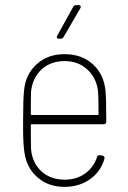

<svg xmlns="http://www.w3.org/2000/svg" viewBox="-20 -720 499 748"><path d="M358 -108Q361 -117 370 -115L379 -114Q383 -113 385.5 -110Q388 -107 387 -102Q373 -52 331 -22Q289 8 231 8Q168 8 125.5 -29.5Q83 -67 75 -127Q70 -162 70 -217V-251Q70 -336 74 -370Q80 -431 123 -470Q166 -509 231 -509Q299 -509 342 -469.5Q385 -430 391 -366Q394 -335 394 -246Q394 -236 384 -236H104Q100 -236 100 -232Q100 -162 101 -138Q106 -85 141.5 -52.5Q177 -20 232 -20Q278 -20 311.5 -44Q345 -68 358 -108ZM101 -364Q100 -339 100 -276Q100 -272 104 -272H360Q364 -272 364 -276Q364 -339 362 -364Q356 -416 320.5 -449Q285 -482 232 -482Q177 -482 142 -449.5Q107 -417 101 -364ZM203 -581 265 -693Q268 -700 277 -700H286Q292 -700 294 -696.5Q296 -693 293 -688L228 -576Q223 -569 216 -569H210Q204 -569 202 -572.5Q200 -576 203 -581Z"/></svg>

Font: Barlow Semi Condensed Thin
Style: Regular
Weight: 250
Width: 4
Designer: Jeremy Tribby
Foundry: Tribby Type
Version: Version 1.408